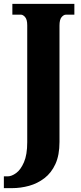

<svg xmlns="http://www.w3.org/2000/svg" viewBox="-41 -734 418 994"><path d="M-21 240V179H-1Q19 179 42.5 162Q66 145 83 106Q100 67 100 2V-603Q100 -633 89 -645.5Q78 -658 68 -658H23V-714H344V-658H300Q289 -658 278 -645.5Q267 -633 267 -601V1Q267 69 246 115Q225 161 189 188.5Q153 216 109.5 228Q66 240 21 240Z"/></svg>

Font: Noto Serif Sinhala ExtraCondensed Black
Style: Regular
Weight: 900
Width: 2
Designer: Jelle Bosma - Monotype Design Team
Foundry: Monotype Imaging Inc.
Version: Version 2.007; ttfautohint (v1.8.4.7-5d5b)